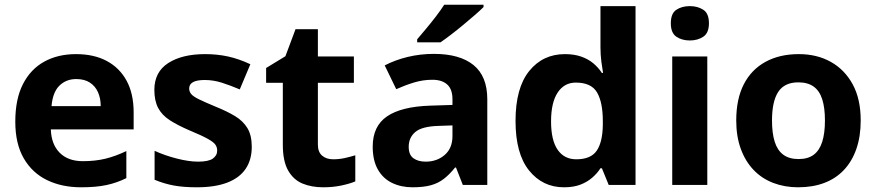

<svg xmlns="http://www.w3.org/2000/svg" viewBox="-20 -786 3723 816"><path d="M303 -556Q379 -556 433.5 -527Q488 -498 518 -443Q548 -388 548 -308V-236H196Q198 -173 233.5 -137Q269 -101 332 -101Q385 -101 428 -111.5Q471 -122 517 -144V-29Q477 -9 432.5 0.5Q388 10 325 10Q243 10 180 -20.5Q117 -51 81 -113Q45 -175 45 -269Q45 -365 77.5 -428.5Q110 -492 168 -524Q226 -556 303 -556ZM304 -450Q261 -450 232.5 -422Q204 -394 199 -335H408Q408 -368 396.5 -394Q385 -420 362 -435Q339 -450 304 -450Z M1050 -162Q1050 -107 1024 -68.5Q998 -30 946 -10Q894 10 817 10Q760 10 719 2.5Q678 -5 637 -22V-145Q681 -125 732 -112Q783 -99 822 -99Q866 -99 884.5 -112Q903 -125 903 -146Q903 -160 895.5 -171Q888 -182 863 -196Q838 -210 785 -232Q734 -254 701 -275.5Q668 -297 652 -327.5Q636 -358 636 -404Q636 -480 695 -518Q754 -556 852 -556Q903 -556 949 -546Q995 -536 1044 -513L999 -406Q959 -423 923 -434.5Q887 -446 850 -446Q817 -446 800.5 -437Q784 -428 784 -410Q784 -397 792.5 -386.5Q801 -376 825.5 -364Q850 -352 898 -332Q945 -313 979 -292.5Q1013 -272 1031.5 -241.5Q1050 -211 1050 -162Z M1396 -109Q1421 -109 1444 -114Q1467 -119 1490 -126V-15Q1466 -5 1430.5 2.5Q1395 10 1353 10Q1304 10 1265.5 -6Q1227 -22 1204.5 -61.5Q1182 -101 1182 -171V-434H1111V-497L1193 -547L1236 -662H1331V-546H1484V-434H1331V-171Q1331 -140 1349 -124.5Q1367 -109 1396 -109Z M1824 -557Q1934 -557 1992.5 -509.5Q2051 -462 2051 -364V0H1947L1918 -74H1914Q1891 -45 1866.5 -26Q1842 -7 1810.5 1.5Q1779 10 1733 10Q1685 10 1646.5 -8.5Q1608 -27 1586 -65.5Q1564 -104 1564 -163Q1564 -250 1625 -291.5Q1686 -333 1808 -337L1903 -340V-364Q1903 -407 1880.5 -427Q1858 -447 1818 -447Q1778 -447 1740 -435.5Q1702 -424 1664 -407L1615 -508Q1659 -531 1712.5 -544Q1766 -557 1824 -557ZM1845 -251Q1773 -249 1745 -225Q1717 -201 1717 -162Q1717 -128 1737 -113.5Q1757 -99 1789 -99Q1837 -99 1870 -127.5Q1903 -156 1903 -208V-253ZM2035 -756Q2021 -742 1998 -722Q1975 -702 1948.5 -680Q1922 -658 1896.5 -638.5Q1871 -619 1852 -606H1753V-619Q1769 -638 1790.5 -663.5Q1812 -689 1833 -716.5Q1854 -744 1868 -766H2035Z M2377 10Q2286 10 2228.5 -61.5Q2171 -133 2171 -272Q2171 -412 2229 -484Q2287 -556 2381 -556Q2420 -556 2450 -545.5Q2480 -535 2501.5 -517Q2523 -499 2538 -476H2543Q2540 -492 2536 -522.5Q2532 -553 2532 -585V-760H2681V0H2567L2538 -71H2532Q2518 -49 2496.5 -30.5Q2475 -12 2446 -1Q2417 10 2377 10ZM2429 -109Q2491 -109 2516 -145.5Q2541 -182 2542 -255V-271Q2542 -351 2517.5 -393Q2493 -435 2427 -435Q2378 -435 2350 -392.5Q2322 -350 2322 -270Q2322 -190 2350 -149.5Q2378 -109 2429 -109Z M2986 -546V0H2837V-546ZM2912 -760Q2945 -760 2969 -744.5Q2993 -729 2993 -687Q2993 -646 2969 -630Q2945 -614 2912 -614Q2878 -614 2854.5 -630Q2831 -646 2831 -687Q2831 -729 2854.5 -744.5Q2878 -760 2912 -760Z M3638 -274Q3638 -206 3619.5 -153Q3601 -100 3566.5 -63.5Q3532 -27 3483 -8.5Q3434 10 3372 10Q3315 10 3266.5 -8.5Q3218 -27 3183 -63.5Q3148 -100 3128.5 -153Q3109 -206 3109 -274Q3109 -365 3141 -427.5Q3173 -490 3233 -523Q3293 -556 3375 -556Q3452 -556 3511 -523Q3570 -490 3604 -427.5Q3638 -365 3638 -274ZM3261 -274Q3261 -220 3272.5 -183.5Q3284 -147 3309 -128.5Q3334 -110 3374 -110Q3414 -110 3438.5 -128.5Q3463 -147 3474.5 -183.5Q3486 -220 3486 -274Q3486 -328 3474.5 -364Q3463 -400 3438 -418Q3413 -436 3373 -436Q3314 -436 3287.5 -395.5Q3261 -355 3261 -274Z"/></svg>

Font: Noto Sans Devanagari
Style: Bold
Weight: 700
Version: Version 2.003